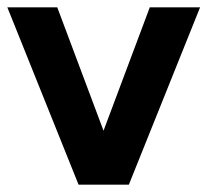

<svg xmlns="http://www.w3.org/2000/svg" viewBox="-26 -503 565 523"><path d="M325 0H188L-6 -483H130L256 -147L382 -483H519Z"/></svg>

Font: UN Bangla
Style: Bold
Weight: 700
Designer: Desinged by Rajon, Unicode developed by Rashed (IMGN)
Version: Version 2.001;March 19, 2023;FontCreator 14.0.0.2901 64-bit